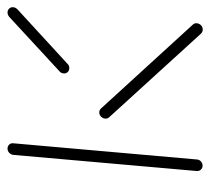

<svg xmlns="http://www.w3.org/2000/svg" viewBox="-44 -514 559 510"><g transform="rotate(-90 235.0 -259.5)"><path d="M49.6 -0.4Q43.3 -0.4 39.1 -4.8Q34.8 -9.3 35.2 -15.6L78.1 -503.3Q78.9 -509.6 83.7 -514.1Q88.5 -518.5 94.8 -518.5Q101.1 -518.5 105.4 -514.1Q109.6 -509.6 108.9 -503.3L65.9 -15.6Q65.6 -9.3 60.7 -4.8Q55.9 -0.4 49.6 -0.4ZM427.8 -17.8Q427.8 -10.4 423 -5.2Q418.1 0 411.1 0Q404.8 0 400.4 -4.4L178.1 -248.5Q174.4 -252.2 174.4 -257.8Q174.4 -264.8 179.4 -269.8Q184.4 -274.8 190.7 -274.8Q197.4 -274.8 201.5 -270L424.1 -26.3Q427.8 -21.9 427.8 -17.8ZM456.3 -518.5Q462.2 -518.5 466.3 -514.4Q470.4 -510.4 470.4 -504.8Q470.4 -497.8 464.8 -492.2L319.6 -358.9Q315.2 -354.4 308.5 -354.4Q302.6 -354.4 298.5 -358.3Q294.4 -362.2 294.4 -368.1Q294.4 -375.9 300 -380.4L444.8 -514.1Q450.4 -518.5 456.3 -518.5Z"/></g></svg>

Font: 26F Galaxy Sans Ultra Light
Style: Italic
Weight: 200
Italic angle: -5°
Designer: C₂₉H₂₅N₃O₅
Version: Version 1.200